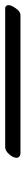

<svg xmlns="http://www.w3.org/2000/svg" viewBox="183 -213 99 741"><g transform="rotate(90 232.5 157.5)"><path d="M471 143Q471 156 457.5 171.5Q444 187 430 187H-106Q-112 187 -115.5 182.5Q-119 178 -118 173Q-118 163 -105.5 145.5Q-93 128 -80 128H453Q461 128 466 132.5Q471 137 471 143Z"/></g></svg>

Font: EB Garamond
Style: Bold Italic
Weight: 700
Italic angle: -17.2°
Designer: Georg Duffner and Octavio Pardo
Foundry: Georg Duffner
Version: Version 1.000